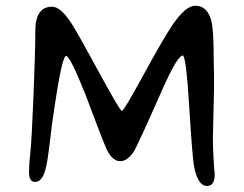

<svg xmlns="http://www.w3.org/2000/svg" viewBox="-20 -675 840 661"><path d="M693.4 -34.7Q693.4 -34.7 692.9 -34.7Q660.2 -34.7 647.5 -105.5Q642.1 -135.7 631.3 -309.8Q620.6 -483.9 608.9 -483.9Q590.8 -483.9 537.6 -363.8Q452.1 -170.4 440.4 -152.8Q418.5 -120.1 394 -120.1Q369.6 -120.1 351.1 -153.3Q342.8 -168.5 316.4 -237.8L274.4 -349.1Q221.2 -482.4 207.5 -482.4Q193.8 -482.4 168 -309.1Q157.7 -241.7 151.4 -184.3Q145 -127 138.2 -98.1Q127 -48.8 100.6 -48.8Q80.1 -48.8 80.1 -81.1Q80.1 -113.3 84.5 -150.6Q88.9 -188 95.2 -342.3Q101.6 -496.6 101.6 -568.4Q101.6 -651.9 159.2 -651.9Q188 -651.9 223.6 -598.1Q242.2 -570.8 317.6 -431.9Q393.1 -293 399.7 -293Q406.2 -293 473.6 -416.5Q541 -540 572.3 -586.9Q618.2 -655.3 652.3 -655.3Q694.8 -655.3 708 -601.6Q715.8 -569.3 715.8 -465.3L716.8 -416Q716.8 -391.6 716.8 -367.2L712.9 -200.2Q712.9 -177.7 714.8 -136.2L717.3 -95.7L719.2 -76.2Q719.2 -34.7 693.4 -34.7Z"/></svg>

Font: Averia Sans Libre Light
Style: Regular
Weight: 300
Version: Version 1.002